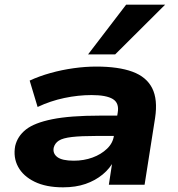

<svg xmlns="http://www.w3.org/2000/svg" viewBox="-20 -791 760 822"><path d="M250 11Q177 11 128 -13Q79 -37 57.5 -77Q36 -117 45 -166Q55 -208 91 -236.5Q127 -265 203.5 -280.5Q280 -296 408 -296H505L492 -209H394Q327 -209 288 -204.5Q249 -200 232 -189Q215 -178 210 -159Q205 -134 225.5 -118.5Q246 -103 296 -103Q339 -103 376 -116.5Q413 -130 438.5 -154.5Q464 -179 468 -212L484 -309Q491 -350 463 -367Q435 -384 372 -384Q315 -384 255.5 -371.5Q196 -359 141 -333L107 -446Q148 -465 196.5 -478.5Q245 -492 295.5 -499Q346 -506 392 -506Q487 -506 547 -484Q607 -462 631.5 -413.5Q656 -365 644 -286L599 0H446L462 -105H469Q451 -70 419.5 -44Q388 -18 346 -3.5Q304 11 250 11ZM357 -558 520 -771H687L473 -558Z"/></svg>

Font: Nunito Sans 10pt Expanded ExtraBold
Style: Italic
Weight: 800
Width: 7
Italic angle: -9°
Designer: Vernon Adams
Foundry: Vernon Adams
Version: Version 3.101;gftools[0.9.27]